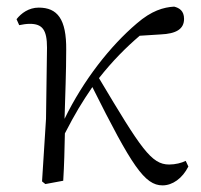

<svg xmlns="http://www.w3.org/2000/svg" viewBox="-20 -546 608 580"><path d="M471 14C501 14 531 -7 549 -43L541 -60C529 -54 510 -49 491 -49C437 -49 406 -97 279 -310C320 -362 360 -402 402 -438L465 -442C512 -444 536 -458 536 -489C536 -513 522 -522 506 -526C474 -524 438 -514 393 -475C313 -407 232 -304 175 -187C177 -257 180 -330 180 -395C181 -489 153 -523 97 -523C67 -523 44 -506 30 -488L38 -470C48 -472 59 -474 70 -474C108 -474 122 -456 122 -402L119 -187L107 2L117 10L171 0C174 -48 175 -95 176 -143C208 -205 227 -236 259 -283C378 -45 417 14 471 14Z"/></svg>

Font: Noto Serif HK Light
Style: Regular
Weight: 300
Designer: Ryoko NISHIZUKA 西塚涼子 (kana & ideographs); Frank Grießhammer (Latin, Greek & Cyrillic); Wenlong ZHANG 张文龙 (bopomofo); San
Foundry: Adobe
Version: Version 2.001;hotconv 1.1.0;makeotfexe 2.6.0